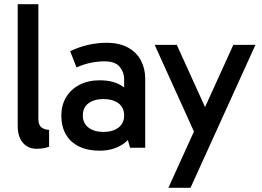

<svg xmlns="http://www.w3.org/2000/svg" viewBox="-20 -701 1241 911"><path d="M153 5Q127 5 107 -7.5Q87 -20 75.5 -44Q64 -68 64 -103V-681H162V-138Q162 -107 177.5 -96Q193 -85 213 -85V-5Q200 0 185 2.5Q170 5 153 5Z M453 14Q396 14 355 -6Q314 -26 292.5 -63.5Q271 -101 271 -153Q271 -201 293 -238.5Q315 -276 356 -298Q397 -320 453 -320Q523 -320 565.5 -288.5Q608 -257 625 -202H569V-327Q569 -358 548 -384Q527 -410 474 -410Q446 -410 412.5 -403.5Q379 -397 343 -381L313 -458Q354 -478 398 -488Q442 -498 484 -498Q547 -498 588 -475Q629 -452 649 -413.5Q669 -375 669 -327V0H597L572 -89L625 -104Q607 -45 561 -15.5Q515 14 453 14ZM471 -75Q515 -75 542 -95.5Q569 -116 569 -153Q569 -191 542 -211Q515 -231 471 -231Q427 -231 400 -211Q373 -191 373 -153Q373 -116 400 -95.5Q427 -75 471 -75Z M907 -62 714 -488H819L990 -111ZM779 190 1087 -488H1192L884 190Z"/></svg>

Font: Gabarito
Style: Regular
Weight: 400
Designer: Leandro Assis / Alvaro Franca / Felipe Casaprima
Foundry: Naipe Foundry
Version: Version 1.000